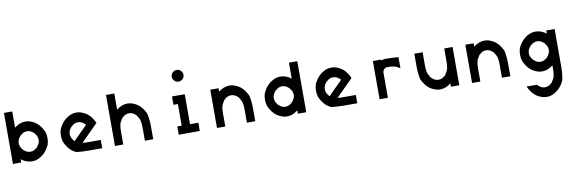

<svg xmlns="http://www.w3.org/2000/svg" viewBox="-69 -1477 7471 2471"><g transform="rotate(-10 3666.5 -241.5)"><path d="M250 10Q174.2 10 108.3 -42.5V0H0V-666.7H108.3V-455Q175.8 -510 250 -510Q295.8 -510 333.3 -491.7Q429.2 -455 483.3 -333.3Q495.8 -295.8 495.8 -250Q495.8 -204.2 483.3 -166.7Q431.7 -52.5 333.3 -8.3Q295.8 10 250 10ZM333.3 -151.7Q343.3 -156.7 346.7 -166.7Q380 -204.2 380 -250Q380 -295.8 346.7 -333.3Q343.3 -342.5 333.3 -347.5Q295.8 -383.3 250 -383.3Q204.2 -383.3 166.7 -347.5Q155 -341.7 152.5 -333.3Q119.2 -295.8 119.2 -250Q119.2 -204.2 152.5 -166.7Q155.8 -157.5 166.7 -151.7Q204.2 -115.8 250 -115.8Q295.8 -115.8 333.3 -151.7Z M1000 0Q915 0 833.3 -8.3Q737.5 -45 683.3 -166.7Q670.8 -204.2 670.8 -250Q670.8 -295.8 683.3 -333.3Q735 -447.5 833.3 -491.7Q870.8 -510 916.7 -510Q962.5 -510 1000 -491.7Q1095.8 -455 1150 -333.3L928.3 -111.7Q955 -108.3 1000 -108.3H1166.7V0ZM833.3 -152.5Q865 -185 925 -244.6Q985 -304.2 1000 -319.2L1013.3 -333.3Q1010 -342.5 1000 -347.5Q962.5 -383.3 916.7 -383.3Q870.8 -383.3 833.3 -347.5Q821.7 -341.7 819.2 -333.3Q785.8 -295.8 785.8 -250Q785.8 -204.2 819.2 -166.7Q822.5 -157.5 833.3 -151.7Z M1441.7 -455Q1509.2 -510 1583.3 -510Q1629.2 -510 1666.7 -491.7Q1762.5 -455 1816.7 -333.3Q1833.3 -251.7 1833.3 -166.7V0H1724.2V-166.7Q1724.2 -215 1718.8 -244.6Q1713.3 -274.2 1706.7 -288.3Q1700 -302.5 1680 -333.3Q1676.7 -342.5 1666.7 -347.5Q1629.2 -383.3 1583.3 -383.3Q1537.5 -383.3 1500 -347.5Q1488.3 -341.7 1485.8 -333.3Q1465.8 -302.5 1459.2 -288.3Q1452.5 -274.2 1447.1 -244.6Q1441.7 -215 1441.7 -166.7V0H1333.3V-666.7H1441.7Z M2207.5 -750Q2207.5 -780.8 2230.4 -803.3Q2253.3 -825.8 2284.2 -825.8Q2315 -825.8 2337.9 -803.3Q2360.8 -780.8 2360.8 -750Q2360.8 -719.2 2337.9 -696.2Q2315 -673.3 2284.2 -673.3Q2253.3 -673.3 2230.4 -695.8Q2207.5 -718.3 2207.5 -750ZM2441.7 0H2166.7V-108.3H2224.2V-390.8H2166.7V-500H2333.3V-108.3H2441.7Z M2775 -455Q2842.5 -510 2916.7 -510Q2962.5 -510 3000 -491.7Q3095.8 -455 3150 -333.3Q3166.7 -251.7 3166.7 -166.7V0H3057.5V-166.7Q3057.5 -215 3052.1 -244.6Q3046.7 -274.2 3040 -288.3Q3033.3 -302.5 3013.3 -333.3Q3010 -342.5 3000 -347.5Q2962.5 -383.3 2916.7 -383.3Q2870.8 -383.3 2833.3 -347.5Q2821.7 -341.7 2819.2 -333.3Q2799.2 -302.5 2792.5 -288.3Q2785.8 -274.2 2780.4 -244.6Q2775 -215 2775 -166.7V0H2666.7V-500H2775Z M3724.2 -44.2Q3657.5 10 3583.3 10Q3537.5 10 3500 -8.3Q3404.2 -45 3350 -166.7Q3337.5 -204.2 3337.5 -250Q3337.5 -295.8 3350 -333.3Q3401.7 -447.5 3500 -491.7Q3537.5 -510 3583.3 -510Q3658.3 -510 3724.2 -458.3V-666.7H3833.3V0H3724.2ZM3666.7 -151.7Q3676.7 -156.7 3680 -166.7Q3713.3 -204.2 3713.3 -250Q3713.3 -295.8 3680 -333.3Q3676.7 -342.5 3666.7 -347.5Q3629.2 -383.3 3583.3 -383.3Q3537.5 -383.3 3500 -347.5Q3488.3 -341.7 3485.8 -333.3Q3452.5 -295.8 3452.5 -250Q3452.5 -204.2 3485.8 -166.7Q3489.2 -157.5 3500 -151.7Q3537.5 -115.8 3583.3 -115.8Q3629.2 -115.8 3666.7 -151.7Z M4333.3 0Q4248.3 0 4166.7 -8.3Q4070.8 -45 4016.7 -166.7Q4004.2 -204.2 4004.2 -250Q4004.2 -295.8 4016.7 -333.3Q4068.3 -447.5 4166.7 -491.7Q4204.2 -510 4250 -510Q4295.8 -510 4333.3 -491.7Q4429.2 -455 4483.3 -333.3L4261.7 -111.7Q4288.3 -108.3 4333.3 -108.3H4500V0ZM4166.7 -152.5Q4198.3 -185 4258.3 -244.6Q4318.3 -304.2 4333.3 -319.2L4346.7 -333.3Q4343.3 -342.5 4333.3 -347.5Q4295.8 -383.3 4250 -383.3Q4204.2 -383.3 4166.7 -347.5Q4155 -341.7 4152.5 -333.3Q4119.2 -295.8 4119.2 -250Q4119.2 -204.2 4152.5 -166.7Q4155.8 -157.5 4166.7 -151.7Z M4958.3 -500Q5043.3 -500 5125 -491.7V-346.7Q5094.2 -366.7 5080 -373.3Q5065.8 -380 5036.2 -385.4Q5006.7 -390.8 4958.3 -390.8Q4935.8 -389.2 4918.8 -373.3Q4901.7 -357.5 4901.7 -333.3H4900V0H4791.7V-500H4900V-489.2Q4928.3 -500 4958.3 -500Z M5724.2 -44.2Q5657.5 10 5583.3 10Q5537.5 10 5500 -8.3Q5404.2 -45 5350 -166.7Q5333.3 -248.3 5333.3 -333.3V-500H5441.7V-333.3Q5441.7 -285 5447.1 -255.4Q5452.5 -225.8 5459.2 -211.7Q5465.8 -197.5 5485.8 -166.7Q5489.2 -157.5 5500 -151.7Q5537.5 -115.8 5583.3 -115.8Q5629.2 -115.8 5666.7 -151.7Q5676.7 -156.7 5680 -166.7Q5700 -197.5 5706.7 -211.7Q5713.3 -225.8 5718.8 -255.4Q5724.2 -285 5724.2 -333.3V-500H5833.3V0H5724.2Z M6108.3 -455Q6175.8 -510 6250 -510Q6295.8 -510 6333.3 -491.7Q6429.2 -455 6483.3 -333.3Q6500 -251.7 6500 -166.7V0H6390.8V-166.7Q6390.8 -215 6385.4 -244.6Q6380 -274.2 6373.3 -288.3Q6366.7 -302.5 6346.7 -333.3Q6343.3 -342.5 6333.3 -347.5Q6295.8 -383.3 6250 -383.3Q6204.2 -383.3 6166.7 -347.5Q6155 -341.7 6152.5 -333.3Q6132.5 -302.5 6125.8 -288.3Q6119.2 -274.2 6113.8 -244.6Q6108.3 -215 6108.3 -166.7V0H6000V-500H6108.3Z M7057.5 -44.2Q6990.8 10 6916.7 10Q6870.8 10 6833.3 -8.3Q6737.5 -45 6683.3 -166.7Q6670.8 -204.2 6670.8 -250Q6670.8 -295.8 6683.3 -333.3Q6735 -447.5 6833.3 -491.7Q6870.8 -510 6916.7 -510Q6991.7 -510 7057.5 -458.3V-500H7166.7V0Q7166.7 85 7150 166.7Q7098.3 280.8 7000 325Q6962.5 343.3 6916.7 343.3Q6870.8 343.3 6833.3 325Q6737.5 288.3 6683.3 166.7H6819.2Q6822.5 175.8 6833.3 181.7Q6870.8 217.5 6916.7 217.5Q6962.5 217.5 7000 181.7Q7010 176.7 7013.3 166.7Q7033.3 135.8 7040 121.7Q7046.7 107.5 7052.1 77.9Q7057.5 48.3 7057.5 0ZM7000 -151.7Q7010 -156.7 7013.3 -166.7Q7046.7 -204.2 7046.7 -250Q7046.7 -295.8 7013.3 -333.3Q7010 -342.5 7000 -347.5Q6962.5 -383.3 6916.7 -383.3Q6870.8 -383.3 6833.3 -347.5Q6821.7 -341.7 6819.2 -333.3Q6785.8 -295.8 6785.8 -250Q6785.8 -204.2 6819.2 -166.7Q6822.5 -157.5 6833.3 -151.7Q6870.8 -115.8 6916.7 -115.8Q6962.5 -115.8 7000 -151.7Z"/></g></svg>

Font: 0xA000-Mono
Style: Mono-Bold
Weight: 700
Version: Version 0.1